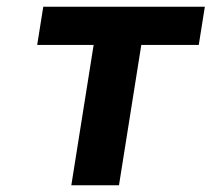

<svg xmlns="http://www.w3.org/2000/svg" viewBox="-20 -548 626 568"><path d="M90 -415H257L191 0H332L398 -415H568L586 -528H108Z"/></svg>

Font: Asimov Pro
Style: BdObl
Weight: 700
Designer: Google
Version: Version 2.000980; 2014